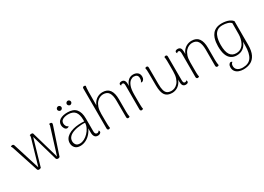

<svg xmlns="http://www.w3.org/2000/svg" viewBox="-8 -1663 3906 2836"><g transform="rotate(-30 1944.5 -245.0)"><path d="M212 9Q201 9 193.5 4Q186 -1 183 -11L37 -458Q35 -465 29.5 -476Q24 -487 19 -492Q25 -498 31.5 -500.5Q38 -503 46 -503Q56 -503 63 -498.5Q70 -494 73 -485L217 -26L343 -460Q344 -464 345.5 -471.5Q347 -479 347 -484Q347 -488 347 -492.5Q347 -497 344 -500Q350 -503 358.5 -505Q367 -507 376 -507Q384 -507 389.5 -505Q395 -503 400 -498L536 -26L671 -460Q673 -465 675 -472Q677 -479 677 -484Q677 -488 676.5 -492.5Q676 -497 674 -500Q679 -502 683.5 -502.5Q688 -503 694 -503Q708 -503 715 -497Q722 -491 722 -481Q722 -475 719.5 -466.5Q717 -458 715 -451L565 -1Q557 4 549.5 6.5Q542 9 535 9Q525 9 515.5 4Q506 -1 503 -11L376 -453L245 -1Q237 4 228 6.5Q219 9 212 9Z M1216 10Q1179 10 1161.5 -14.5Q1144 -39 1144 -83V-205L1159 -194Q1138 -130 1100 -83.5Q1062 -37 1014 -12.5Q966 12 916 12Q857 12 827 -21Q797 -54 797 -103Q797 -140 815 -170.5Q833 -201 868.5 -224Q904 -247 956 -261Q999 -272 1049 -275.5Q1099 -279 1143 -275V-301Q1143 -392 1106.5 -438Q1070 -484 988 -484Q960 -484 930 -477Q900 -470 880 -452Q860 -434 860 -399Q860 -380 871.5 -358Q883 -336 908 -329Q901 -319 892 -315.5Q883 -312 876 -312Q851 -312 834.5 -339.5Q818 -367 818 -396Q818 -455 866 -484.5Q914 -514 994 -514Q1093 -514 1139.5 -459.5Q1186 -405 1186 -300V-80Q1186 -27 1224 -27Q1233 -27 1243.5 -33.5Q1254 -40 1260 -52Q1265 -45 1267.5 -39.5Q1270 -34 1270 -28Q1270 -11 1253 -0.5Q1236 10 1216 10ZM930 -22Q966 -23 1003 -42.5Q1040 -62 1071.5 -95Q1103 -128 1123 -168.5Q1143 -209 1144 -251Q1118 -254 1084 -252Q1050 -250 1017.5 -245Q985 -240 961 -232Q904 -215 873 -184Q842 -153 842 -108Q842 -75 861.5 -48.5Q881 -22 930 -22ZM921 -587Q906 -587 894.5 -598.5Q883 -610 883 -624Q883 -639 894.5 -650Q906 -661 921 -661Q936 -661 947 -650Q958 -639 958 -624Q958 -610 947 -598.5Q936 -587 921 -587ZM1084 -587Q1070 -587 1058.5 -598.5Q1047 -610 1047 -624Q1047 -639 1058.5 -650Q1070 -661 1084 -661Q1099 -661 1110 -650Q1121 -639 1121 -624Q1121 -610 1110 -598.5Q1099 -587 1084 -587Z M1400 9Q1389 9 1382.5 1Q1376 -7 1376 -20L1375 -701Q1375 -715 1381.5 -721.5Q1388 -728 1399 -728Q1409 -729 1415.5 -725.5Q1422 -722 1426 -718Q1423 -705 1421 -683.5Q1419 -662 1418 -619L1417 -332L1403 -321Q1408 -381 1434.5 -424.5Q1461 -468 1502.5 -491Q1544 -514 1591 -514Q1673 -514 1712 -459.5Q1751 -405 1751 -301V-94Q1751 -65 1753 -40.5Q1755 -16 1759 -2Q1755 2 1749 5.5Q1743 9 1734 9Q1723 9 1716.5 1.5Q1710 -6 1710 -19L1709 -299Q1709 -390 1680 -436Q1651 -482 1583 -482Q1558 -482 1529.5 -470.5Q1501 -459 1475.5 -432.5Q1450 -406 1433.5 -360Q1417 -314 1417 -246Q1417 -178 1417.5 -135Q1418 -92 1418.5 -66Q1419 -40 1421 -26Q1423 -12 1425 -2Q1422 2 1416 5.5Q1410 9 1400 9Z M1963 8Q1952 8 1945 0.5Q1938 -7 1938 -20V-426Q1938 -454 1931 -465Q1924 -476 1909 -476Q1903 -476 1895 -473Q1887 -470 1882 -459Q1872 -471 1872 -483Q1872 -496 1884 -504Q1896 -512 1916 -512Q1948 -512 1963 -489.5Q1978 -467 1978 -423V-331L1966 -326Q1973 -417 2012.5 -465.5Q2052 -514 2111 -514Q2158 -514 2187.5 -490Q2217 -466 2217 -418Q2217 -389 2203 -371Q2189 -353 2174 -351Q2163 -350 2156 -354Q2170 -371 2173 -385.5Q2176 -400 2176 -414Q2176 -451 2157.5 -466.5Q2139 -482 2107 -482Q2079 -482 2049.5 -461Q2020 -440 2000.5 -388.5Q1981 -337 1981 -246Q1981 -178 1981.5 -135Q1982 -92 1982.5 -66.5Q1983 -41 1984.5 -26.5Q1986 -12 1989 -2Q1985 1 1978.5 4.5Q1972 8 1963 8Z M2669 -514Q2679 -514 2686 -507Q2693 -500 2693 -486L2694 -80Q2694 -52 2701 -41Q2708 -30 2723 -30Q2729 -30 2737 -32.5Q2745 -35 2750 -47Q2760 -35 2760 -22Q2760 -9 2748 -1Q2736 7 2716 7Q2683 7 2668 -14.5Q2653 -36 2653 -78V-173L2667 -184Q2662 -123 2636 -79Q2610 -35 2569.5 -11.5Q2529 12 2481 12Q2402 12 2364.5 -36Q2327 -84 2326 -205L2325 -412Q2325 -441 2323.5 -465Q2322 -489 2318 -504Q2322 -508 2327.5 -511Q2333 -514 2343 -514Q2354 -514 2360.5 -507Q2367 -500 2367 -487L2368 -206Q2368 -136 2380 -95Q2392 -54 2419 -37Q2446 -20 2490 -20Q2514 -20 2542 -31.5Q2570 -43 2595 -70.5Q2620 -98 2635.5 -144Q2651 -190 2651 -260Q2651 -328 2651 -371Q2651 -414 2650.5 -439.5Q2650 -465 2648 -479Q2646 -493 2644 -504Q2647 -507 2653 -510.5Q2659 -514 2669 -514Z M2919 9Q2907 9 2900 1Q2893 -7 2893 -20V-426Q2892 -454 2885.5 -465Q2879 -476 2864 -476Q2858 -476 2850 -473Q2842 -470 2837 -459Q2827 -471 2827 -483Q2827 -496 2839 -504Q2851 -512 2871 -512Q2904 -512 2919 -491Q2934 -470 2934 -428V-332L2920 -321Q2925 -381 2951.5 -424.5Q2978 -468 3019.5 -491Q3061 -514 3109 -514Q3192 -514 3231 -459.5Q3270 -405 3270 -301V-94Q3271 -65 3273 -40.5Q3275 -16 3279 -2Q3275 2 3269 5.5Q3263 9 3254 9Q3242 9 3235 1.5Q3228 -6 3228 -19V-299Q3227 -390 3198 -436Q3169 -482 3101 -482Q3077 -482 3048 -470.5Q3019 -459 2993.5 -432Q2968 -405 2952 -359.5Q2936 -314 2936 -246Q2936 -178 2936 -135Q2936 -92 2936.5 -66Q2937 -40 2939 -26Q2941 -12 2944 -2Q2940 2 2934 5.5Q2928 9 2919 9Z M3568 238Q3526 238 3490.5 225Q3455 212 3433.5 184Q3412 156 3412 115Q3412 84 3425 66Q3438 48 3455 48Q3471 48 3479 59Q3465 67 3458.5 81Q3452 95 3452 113Q3452 147 3468.5 168.5Q3485 190 3512.5 199.5Q3540 209 3571 209Q3673 209 3718 143.5Q3763 78 3763 -58Q3763 -72 3763 -88.5Q3763 -105 3763 -122Q3744 -61 3697.5 -26Q3651 9 3585 9Q3530 9 3490 -18.5Q3450 -46 3429.5 -102.5Q3409 -159 3409 -247Q3409 -278 3413.5 -313.5Q3418 -349 3430 -384.5Q3442 -420 3466 -449.5Q3490 -479 3529 -496.5Q3568 -514 3626 -514Q3652 -514 3685 -509Q3718 -504 3750.5 -490Q3783 -476 3806 -448V-46Q3806 61 3775 123Q3744 185 3690.5 211.5Q3637 238 3568 238ZM3592 -23Q3642 -23 3675 -45.5Q3708 -68 3727 -102.5Q3746 -137 3754.5 -176Q3763 -215 3763 -247L3764 -437Q3744 -461 3704.5 -472.5Q3665 -484 3619 -484Q3564 -484 3531 -460.5Q3498 -437 3481.5 -399.5Q3465 -362 3459.5 -321Q3454 -280 3454 -244Q3454 -129 3489.5 -76Q3525 -23 3592 -23Z"/></g></svg>

Font: Arima Thin ExtraLight
Style: Regular
Weight: 250
Version: Version 1.100